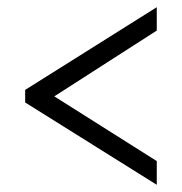

<svg xmlns="http://www.w3.org/2000/svg" viewBox="-20 -625 505 534"><path d="M416 -111 50 -340V-375L416 -605V-540L131 -357L416 -177Z"/></svg>

Font: Noto Serif Ethiopic Condensed
Style: Regular
Weight: 400
Width: 3
Designer: Monotype Design Team
Foundry: Monotype Imaging Inc.
Version: Version 2.102; ttfautohint (v1.8.4.7-5d5b)